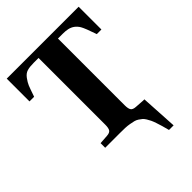

<svg xmlns="http://www.w3.org/2000/svg" viewBox="-249 -812 1121 1121"><g transform="rotate(-45 312.0 -251.0)"><path d="M15.1 -503.9V-691.9H608.9V-503.9H570.8Q546.4 -576.2 533.7 -597.7Q512.2 -633.3 473.6 -642.1Q456.1 -646 432.1 -646H392.1V-95.2Q392.1 -66.9 399.9 -55.2Q407.7 -43.5 431.2 -42L487.8 -38.1H498L511.2 189.9H473.1Q465.8 162.1 461.2 145.8Q456.5 129.4 449.7 109.4Q442.9 89.4 437.7 78.6Q432.6 67.9 424.6 54.7Q416.5 41.5 408.9 35.2Q401.4 28.8 389.9 21.2Q378.4 13.7 366.2 10.7Q354 7.8 336.9 4.6Q319.8 1.5 300.8 0.7Q281.7 0 256.8 0H136.2V-38.1L192.9 -42Q216.3 -43.5 224.1 -55.2Q231.9 -66.9 231.9 -95.2V-646H191.9Q158.7 -646 137.9 -639.9Q117.2 -633.8 101.3 -612.1Q85.4 -590.3 78.1 -572.8Q70.8 -555.2 55.2 -509.3Q53.7 -505.9 53.2 -503.9Z"/></g></svg>

Font: Linguistics Pro
Style: Bold
Weight: 700
Designer: Stefan Peev, Context Ltd
Foundry: Stefan Peev, Context Ltd
Version: Version 001.000